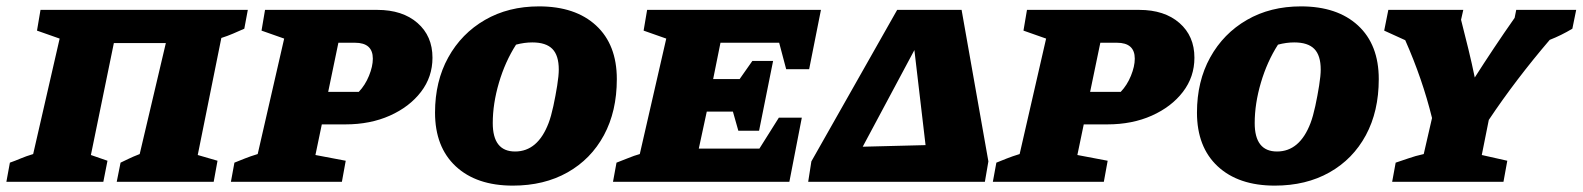

<svg xmlns="http://www.w3.org/2000/svg" viewBox="-43 -570 4962 602"><path d="M314 -435 242 -84 294 -66 281 0H-23L-12 -60Q5 -66 21.5 -73Q38 -80 61 -87L144 -449L73 -474L84 -539H734L723 -480Q705 -472 687.5 -464.5Q670 -457 651 -451L577 -84L639 -66L627 0H323L335 -60Q348 -66 360 -72Q372 -78 395 -87L477 -435Z M681 0 692 -60Q707 -66 724.5 -73Q742 -80 765 -87L848 -449L777 -474L788 -539H1140Q1219 -539 1266 -498Q1313 -457 1313 -389Q1313 -329 1277 -282Q1241 -235 1179.5 -207.5Q1118 -180 1040 -180H966L946 -84L1041 -66L1029 0ZM1070 -436H1018L986 -282H1082Q1102 -303 1114 -332.5Q1126 -362 1126 -386Q1126 -436 1070 -436Z M1565 12Q1451 12 1386 -48.5Q1321 -109 1321 -217Q1321 -315 1362.5 -390Q1404 -465 1477.5 -507.5Q1551 -550 1647 -550Q1761 -550 1826 -490Q1891 -430 1891 -322Q1891 -221 1850.5 -146Q1810 -71 1736.5 -29.5Q1663 12 1565 12ZM1572 -95Q1643 -95 1677 -184Q1685 -205 1692 -237.5Q1699 -270 1704 -301.5Q1709 -333 1709 -352Q1709 -396 1689 -416.5Q1669 -437 1626 -437Q1601 -437 1575 -430Q1541 -377 1521.5 -311Q1502 -245 1502 -184Q1502 -95 1572 -95Z M1879 0 1890 -60Q1909 -67 1927 -74.5Q1945 -82 1963 -87L2046 -449L1975 -474L1986 -539H2531L2494 -353H2422L2400 -436H2216L2193 -322H2276L2316 -379H2381L2337 -160H2272L2255 -220H2173L2148 -104H2338L2399 -201H2471L2432 0Z M2491 0 2501 -64 2770 -539H2972L3056 -64L3045 0ZM2824 -413 2662 -110 2859 -115Z M3070 0 3081 -60Q3096 -66 3113.5 -73Q3131 -80 3154 -87L3237 -449L3166 -474L3177 -539H3529Q3608 -539 3655 -498Q3702 -457 3702 -389Q3702 -329 3666 -282Q3630 -235 3568.5 -207.5Q3507 -180 3429 -180H3355L3335 -84L3430 -66L3418 0ZM3459 -436H3407L3375 -282H3471Q3491 -303 3503 -332.5Q3515 -362 3515 -386Q3515 -436 3459 -436Z M3954 12Q3840 12 3775 -48.5Q3710 -109 3710 -217Q3710 -315 3751.5 -390Q3793 -465 3866.5 -507.5Q3940 -550 4036 -550Q4150 -550 4215 -490Q4280 -430 4280 -322Q4280 -221 4239.5 -146Q4199 -71 4125.5 -29.5Q4052 12 3954 12ZM3961 -95Q4032 -95 4066 -184Q4074 -205 4081 -237.5Q4088 -270 4093 -301.5Q4098 -333 4098 -352Q4098 -396 4078 -416.5Q4058 -437 4015 -437Q3990 -437 3964 -430Q3930 -377 3910.5 -311Q3891 -245 3891 -184Q3891 -95 3961 -95Z M4322 0 4333 -60Q4352 -66 4373 -73.5Q4394 -81 4421 -87L4447 -200Q4432 -261 4411 -322Q4390 -383 4363 -444L4297 -474L4310 -539H4545L4538 -508Q4550 -461 4561 -416Q4572 -371 4581 -327Q4609 -371 4641 -419Q4673 -467 4706 -514L4711 -539H4899L4887 -480Q4852 -459 4816 -445Q4763 -383 4715 -320Q4667 -257 4625 -194L4603 -84L4683 -66L4671 0Z"/></svg>

Font: Piazzolla SC ExtraBold
Style: Italic
Weight: 800
Italic angle: -11.3°
Designer: Juan Pablo del Peral
Foundry: Huerta Tipografica
Version: Version 1.330